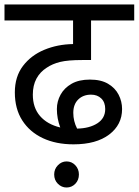

<svg xmlns="http://www.w3.org/2000/svg" viewBox="-20 -642 617 854"><path d="M307 0Q229 0 170.5 -27.5Q112 -55 79 -106.5Q46 -158 46 -231Q46 -301 82 -348.5Q118 -396 177 -420.5Q236 -445 305 -446V-551H0V-622H577V-551H385V-375H346Q282 -375 247.5 -366.5Q213 -358 188 -341Q158 -322 142 -292Q126 -262 126 -221Q126 -163 158 -126Q190 -89 248 -75Q233 -115 233 -157Q233 -191 249.5 -221Q266 -251 298.5 -269.5Q331 -288 380 -288Q429 -288 460.5 -269.5Q492 -251 507.5 -221Q523 -191 523 -157Q523 -87 465.5 -43.5Q408 0 307 0ZM306 -140Q306 -103 323 -70Q378 -71 413 -93.5Q448 -116 448 -157Q448 -187 430.5 -204Q413 -221 385 -221Q350 -221 328 -199.5Q306 -178 306 -140ZM221 134Q221 110 237.5 93Q254 76 276 76Q299 76 315 93Q331 110 331 134Q331 159 315 175.5Q299 192 276 192Q254 192 237.5 175.5Q221 159 221 134Z"/></svg>

Font: Noto Sans Living
Style: Regular
Weight: 400
Designer: Monotype Design Team
Foundry: Monotype Imaging Inc.
Version: Version 2.013; ttfautohint (v1.8.4.7-5d5b)